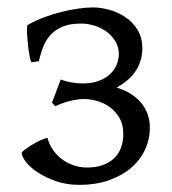

<svg xmlns="http://www.w3.org/2000/svg" viewBox="-20 -489 469 523"><path d="M145.5 -272.5Q158.7 -267.1 174.6 -264.4Q190.4 -261.7 205.1 -261.7Q230.5 -261.7 249.3 -268.8Q268.1 -275.9 280 -287.4Q292 -298.8 297.9 -313.2Q303.7 -327.6 303.7 -341.8Q303.7 -359.9 294.9 -375.2Q286.1 -390.6 271.7 -401.6Q257.3 -412.6 238.8 -418.7Q220.2 -424.8 200.7 -424.8Q171.9 -424.8 152.3 -417.2Q132.8 -409.7 119.6 -396Q106.4 -382.3 98.6 -363.5Q90.8 -344.7 85.9 -322.3L65.4 -319.3Q63 -324.2 61 -333.7Q59.1 -343.3 57.6 -354.2Q56.2 -365.2 55.2 -377Q54.2 -388.7 53.7 -398.2Q53.2 -407.7 53.7 -414.1Q54.2 -420.4 55.2 -420.9Q76.7 -433.1 100.8 -442.1Q125 -451.2 148.9 -457Q172.9 -462.9 194.6 -465.8Q216.3 -468.8 233.4 -468.8Q253.9 -468.8 277.3 -462.4Q300.8 -456.1 321 -442.6Q341.3 -429.2 354.5 -408Q367.7 -386.7 367.7 -357.4Q367.7 -325.2 351.1 -298.1Q334.5 -271 297.9 -250.5Q317.4 -244.6 333.7 -234.9Q350.1 -225.1 362.3 -211.4Q374.5 -197.8 381.3 -180.2Q388.2 -162.6 388.2 -142.1Q388.2 -109.4 374.8 -80.8Q361.3 -52.2 336.2 -31Q311 -9.8 275.6 2.4Q240.2 14.6 196.3 14.6Q161.6 14.6 132.8 4.6Q104 -5.4 83 -19.3Q62 -33.2 50.5 -48.1Q39.1 -63 39.1 -72.8Q39.1 -74.7 46.9 -80.8Q54.7 -86.9 65.9 -93.8Q77.1 -100.6 89.1 -106.4Q101.1 -112.3 109.4 -113.3Q113.3 -97.7 122.8 -83Q132.3 -68.4 146.5 -57.1Q160.6 -45.9 178.7 -39.3Q196.8 -32.7 217.3 -32.7Q242.2 -32.7 260.5 -39.6Q278.8 -46.4 291.3 -58.3Q303.7 -70.3 309.8 -87.2Q315.9 -104 315.9 -124.5Q315.9 -149.9 305.4 -167.7Q294.9 -185.5 279.3 -197Q263.7 -208.5 244.6 -213.9Q225.6 -219.2 209 -219.2Q196.8 -219.2 184.6 -217Q172.4 -214.8 161.9 -211.7Q151.4 -208.5 143.1 -205.1Q134.8 -201.7 130.4 -199.7L121.6 -209.5Z"/></svg>

Font: Gentium
Style: Regular
Weight: 400
Designer: J. Victor Gaultney
Version: Version 1.03; 2011; OFL 1.1 release